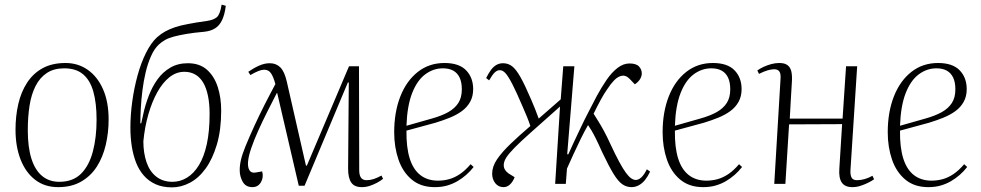

<svg xmlns="http://www.w3.org/2000/svg" viewBox="-20 -794 4237 829"><path d="M231 14Q173 14 132 -17.5Q91 -49 69 -105Q47 -161 47 -234Q47 -293 59 -345Q71 -397 97 -437Q123 -477 164 -499.5Q205 -522 263 -522Q317 -522 359 -492.5Q401 -463 425 -408.5Q449 -354 449 -278Q449 -221 436.5 -168Q424 -115 398 -74.5Q372 -34 330.5 -10Q289 14 231 14ZM236 -9Q295 -9 330 -44Q365 -79 381 -140Q397 -201 397 -277Q397 -349 383 -398.5Q369 -448 338.5 -473.5Q308 -499 257 -499Q213 -499 182.5 -479Q152 -459 133.5 -422.5Q115 -386 107.5 -337.5Q100 -289 100 -231Q100 -159 115.5 -109.5Q131 -60 161.5 -34.5Q192 -9 236 -9Z M723 15Q682 15 652 1.5Q622 -12 601 -36Q580 -60 567.5 -92Q555 -124 549 -162.5Q543 -201 543 -242Q543 -297 551 -355.5Q559 -414 574 -468.5Q589 -523 610.5 -566Q632 -609 658 -633Q675 -648 693 -658Q711 -668 734.5 -676Q758 -684 792 -690.5Q826 -697 876 -704Q902 -708 916 -719.5Q930 -731 937 -774L955 -769Q950 -730 938.5 -706.5Q927 -683 908.5 -671.5Q890 -660 863 -657Q817 -653 785 -647.5Q753 -642 730.5 -636Q708 -630 693 -621.5Q678 -613 665 -601Q646 -583 632 -551.5Q618 -520 609 -482Q600 -444 595 -404Q590 -364 588 -327Q586 -290 586 -261L590 -262L598 -299Q607 -341 622.5 -381Q638 -421 660.5 -452Q683 -483 715.5 -502Q748 -521 791 -521Q842 -521 873.5 -493Q905 -465 920 -419Q935 -373 935 -317Q935 -233 916.5 -170.5Q898 -108 868 -66.5Q838 -25 800 -5Q762 15 723 15ZM776 -484Q741 -484 711.5 -460.5Q682 -437 659 -395.5Q636 -354 620.5 -300Q605 -246 599 -184Q599 -134 612.5 -94Q626 -54 654.5 -31.5Q683 -9 725 -9Q758 -9 787.5 -27Q817 -45 839 -81Q861 -117 873 -172Q885 -227 885 -302Q885 -346 878 -380Q871 -414 857.5 -437Q844 -460 823.5 -472Q803 -484 776 -484Z M1295 8H1270L1177 -392H1175Q1156 -355 1135 -313.5Q1114 -272 1095.5 -231Q1077 -190 1065 -155Q1053 -120 1051 -96Q1049 -72 1057 -59Q1065 -46 1083 -49L1112 -54Q1119 -28 1106.5 -7Q1094 14 1070 14Q1041 14 1028 -9Q1015 -32 1015 -59Q1015 -81 1020.5 -104.5Q1026 -128 1040 -162.5Q1054 -197 1079 -252Q1089 -274 1100 -296.5Q1111 -319 1122.5 -342Q1134 -365 1146 -387.5Q1158 -410 1169 -431Q1161 -461 1150.5 -477Q1140 -493 1121 -493Q1110 -493 1096 -487.5Q1082 -482 1061 -470L1052 -484Q1075 -500 1098.5 -510.5Q1122 -521 1145 -521Q1172 -521 1190 -503.5Q1208 -486 1218 -443L1301 -79H1305L1487 -508H1530L1531 -59Q1531 -38 1538.5 -27Q1546 -16 1563 -16Q1578 -16 1593.5 -21Q1609 -26 1627 -36L1634 -22Q1623 -13 1608 -5Q1593 3 1576.5 8.5Q1560 14 1542 14Q1510 14 1496.5 -6Q1483 -26 1483 -66L1486 -438H1482Z M1899 -522Q1962 -522 1992.5 -490.5Q2023 -459 2023 -409Q2023 -378 2010 -354.5Q1997 -331 1974.5 -314.5Q1952 -298 1922.5 -286Q1893 -274 1860 -264L1735 -230Q1734 -158 1749 -110Q1764 -62 1795 -38Q1826 -14 1871 -14Q1896 -14 1919.5 -20.5Q1943 -27 1966 -42.5Q1989 -58 2012 -85L2025 -73Q2011 -55 1993.5 -39.5Q1976 -24 1955.5 -12Q1935 0 1911 7Q1887 14 1857 14Q1797 14 1758 -18.5Q1719 -51 1700.5 -105Q1682 -159 1682 -223Q1682 -310 1708.5 -377.5Q1735 -445 1784 -483.5Q1833 -522 1899 -522ZM1974 -408Q1974 -439 1964.5 -459Q1955 -479 1937 -489Q1919 -499 1892 -499Q1851 -499 1816 -473Q1781 -447 1759.5 -392Q1738 -337 1735 -251L1844 -282Q1887 -294 1915.5 -310Q1944 -326 1959 -349.5Q1974 -373 1974 -408Z M2429 -128H2434Q2443 -149 2457 -178.5Q2471 -208 2487 -242Q2503 -276 2521.5 -311.5Q2540 -347 2557 -380Q2577 -417 2599 -449Q2621 -481 2646 -500.5Q2671 -520 2698 -520Q2727 -520 2739 -507Q2751 -494 2751 -477Q2751 -464 2743 -451.5Q2735 -439 2721 -430L2699 -453Q2683 -470 2665.5 -467Q2648 -464 2632 -447.5Q2616 -431 2602 -409Q2589 -391 2573.5 -362.5Q2558 -334 2543 -303Q2553 -287 2564 -269.5Q2575 -252 2588 -228Q2601 -204 2617 -169Q2638 -124 2654 -94.5Q2670 -65 2682.5 -48Q2695 -31 2705.5 -24Q2716 -17 2725 -17Q2737 -17 2749 -28Q2761 -39 2773 -63L2787 -53Q2777 -32 2765 -17Q2753 -2 2738 6Q2723 14 2707 14Q2685 14 2667 1.5Q2649 -11 2629 -43.5Q2609 -76 2580 -137Q2564 -173 2553 -195Q2542 -217 2534 -230.5Q2526 -244 2519 -254Q2505 -230 2488 -195.5Q2471 -161 2455.5 -127Q2440 -93 2428 -66L2423 0H2377L2398 -334Q2324 -268 2276 -225.5Q2228 -183 2202 -156.5Q2176 -130 2165.5 -113Q2155 -96 2155 -81Q2155 -70 2160.5 -61Q2166 -52 2176 -45L2202 -29Q2195 -10 2182.5 2Q2170 14 2154 14Q2132 14 2118.5 -3Q2105 -20 2105 -44Q2105 -75 2126 -106Q2147 -137 2184 -172.5Q2221 -208 2270 -250Q2263 -271 2255 -290.5Q2247 -310 2236 -335Q2210 -396 2192.5 -430Q2175 -464 2163 -477.5Q2151 -491 2138 -491Q2126 -491 2115.5 -480.5Q2105 -470 2092 -447L2079 -457Q2089 -477 2099.5 -491.5Q2110 -506 2123 -513.5Q2136 -521 2152 -521Q2174 -521 2191 -508Q2208 -495 2227 -461.5Q2246 -428 2273 -365Q2282 -344 2290.5 -323Q2299 -302 2306 -282L2401 -365L2412 -508H2460Z M3058 -522Q3121 -522 3151.5 -490.5Q3182 -459 3182 -409Q3182 -378 3169 -354.5Q3156 -331 3133.5 -314.5Q3111 -298 3081.5 -286Q3052 -274 3019 -264L2894 -230Q2893 -158 2908 -110Q2923 -62 2954 -38Q2985 -14 3030 -14Q3055 -14 3078.5 -20.5Q3102 -27 3125 -42.5Q3148 -58 3171 -85L3184 -73Q3170 -55 3152.5 -39.5Q3135 -24 3114.5 -12Q3094 0 3070 7Q3046 14 3016 14Q2956 14 2917 -18.5Q2878 -51 2859.5 -105Q2841 -159 2841 -223Q2841 -310 2867.5 -377.5Q2894 -445 2943 -483.5Q2992 -522 3058 -522ZM3133 -408Q3133 -439 3123.5 -459Q3114 -479 3096 -489Q3078 -499 3051 -499Q3010 -499 2975 -473Q2940 -447 2918.5 -392Q2897 -337 2894 -251L3003 -282Q3046 -294 3074.5 -310Q3103 -326 3118 -349.5Q3133 -373 3133 -408Z M3616 -258 3387 -257 3371 0H3323L3350 -452Q3352 -476 3345 -485.5Q3338 -495 3323 -495Q3311 -495 3295 -490.5Q3279 -486 3257 -475L3250 -490Q3263 -499 3278.5 -506Q3294 -513 3311 -517.5Q3328 -522 3345 -522Q3368 -522 3380.5 -512.5Q3393 -503 3397 -484.5Q3401 -466 3399 -438Q3397 -405 3394.5 -363Q3392 -321 3390 -282H3618L3633 -508H3681L3652 -59Q3651 -38 3657 -27Q3663 -16 3680 -16Q3696 -16 3712.5 -20.5Q3729 -25 3747 -35L3754 -20Q3743 -12 3727.5 -4.5Q3712 3 3695 8.5Q3678 14 3660 14Q3628 14 3614.5 -6Q3601 -26 3604 -66Z M4030 -522Q4093 -522 4123.5 -490.5Q4154 -459 4154 -409Q4154 -378 4141 -354.5Q4128 -331 4105.5 -314.5Q4083 -298 4053.5 -286Q4024 -274 3991 -264L3866 -230Q3865 -158 3880 -110Q3895 -62 3926 -38Q3957 -14 4002 -14Q4027 -14 4050.5 -20.5Q4074 -27 4097 -42.5Q4120 -58 4143 -85L4156 -73Q4142 -55 4124.5 -39.5Q4107 -24 4086.5 -12Q4066 0 4042 7Q4018 14 3988 14Q3928 14 3889 -18.5Q3850 -51 3831.5 -105Q3813 -159 3813 -223Q3813 -310 3839.5 -377.5Q3866 -445 3915 -483.5Q3964 -522 4030 -522ZM4105 -408Q4105 -439 4095.5 -459Q4086 -479 4068 -489Q4050 -499 4023 -499Q3982 -499 3947 -473Q3912 -447 3890.5 -392Q3869 -337 3866 -251L3975 -282Q4018 -294 4046.5 -310Q4075 -326 4090 -349.5Q4105 -373 4105 -408Z"/></svg>

Font: Literata 60pt ExtraLight
Style: Italic
Weight: 250
Italic angle: -2°
Designer: Latin by Veronika Burian and Jose Scaglione. Greek by Irene Vlachou. Cyrillic by Vera Evstafieva
Foundry: TypeTogether
Version: Version 3.103;gftools[0.9.29]